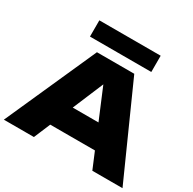

<svg xmlns="http://www.w3.org/2000/svg" viewBox="-202 -1164 1380 1372"><g transform="rotate(30 488.5 -478.0)"><path d="M227 -135V-321H741V-135ZM642 -750 978 0H729L457 -649H520L247 0H-1L334 -750ZM235 -822V-956H741V-822Z"/></g></svg>

Font: Unbounded ExtraBold
Style: Regular
Weight: 800
Designer: Luke Prowse, Jean-Baptiste Morizot, Fátima Lázaro, Florian Runge
Foundry: NaN
Version: Version 1.701;gftools[0.9.28.dev5+ged2979d]